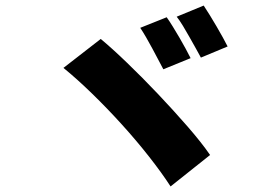

<svg xmlns="http://www.w3.org/2000/svg" viewBox="-20 -726 996 690"><path d="M579 -664Q589 -650 601 -630.5Q613 -611 625 -590.5Q637 -570 647.5 -550.5Q658 -531 665 -517L567 -477Q559 -492 548.5 -512Q538 -532 527 -552.5Q516 -573 505 -592Q494 -611 484 -626ZM712 -706Q722 -691 734 -671.5Q746 -652 758 -631.5Q770 -611 780.5 -592Q791 -573 798 -559L702 -519Q694 -534 683 -553.5Q672 -573 660.5 -593.5Q649 -614 637.5 -633Q626 -652 615 -666ZM342 -586Q382 -553 437 -500Q492 -447 547.5 -388.5Q603 -330 653.5 -272Q704 -214 735 -169L593 -56Q562 -104 516.5 -162Q471 -220 418.5 -278Q366 -336 311 -389.5Q256 -443 208 -482Z"/></svg>

Font: Kinto Sans Black
Style: Regular
Weight: 900
Designer: Authors: Ryoko NISHIZUKA  (kana & ideographs); Paul D. Hunt (Latin, Greek & Cyrillic); Wenlong ZHANG  (bopomofo); Sandol
Foundry: Adobe Systems Incorporated, ookami Inc.
Version: Version 0.001